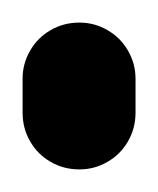

<svg xmlns="http://www.w3.org/2000/svg" viewBox="-20 -150 140 170"><path d="M0 -50.3H100V-80.3H0ZM50.3 -100Q36.3 -100 24.8 -93.3Q13.3 -86.7 6.7 -75.2Q0 -63.7 0 -50.3Q0 -36.3 6.7 -24.8Q13.3 -13.3 24.8 -6.7Q36.3 0 50.3 0Q63.7 0 75.2 -6.7Q86.7 -13.3 93.3 -24.8Q100 -36.3 100 -50.3Q100 -63.7 93.3 -75.2Q86.7 -86.7 75.2 -93.3Q63.7 -100 50.3 -100ZM50.3 -130Q36.3 -130 24.8 -123.3Q13.3 -116.7 6.7 -105.2Q0 -93.7 0 -80.3Q0 -66.3 6.7 -54.8Q13.3 -43.3 24.8 -36.7Q36.3 -30 50.3 -30Q63.7 -30 75.2 -36.7Q86.7 -43.3 93.3 -54.8Q100 -66.3 100 -80.3Q100 -93.7 93.3 -105.2Q86.7 -116.7 75.2 -123.3Q63.7 -130 50.3 -130Z"/></svg>

Font: Wavefont Thin
Style: Regular
Weight: 100
Monospace: yes
Version: Version 3.005;gftools[0.9.33]